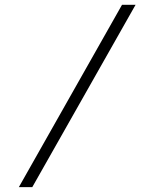

<svg xmlns="http://www.w3.org/2000/svg" viewBox="-20 -730 640 796"><path d="M58.1 45.9 485.8 -710H542L113.8 45.9Z"/></svg>

Font: Office Code Pro Light
Style: Regular
Weight: 300
Designer: Nathan Rutzky & Paul D. Hunt
Foundry: Adobe Systems Incorporated
Version: Version 1.004;PS 001.004;hotconv 1.0.70;makeotf.lib2.5.58329